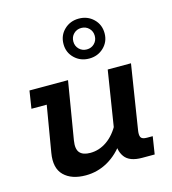

<svg xmlns="http://www.w3.org/2000/svg" viewBox="-99 -721 729 813"><g transform="rotate(-15 265.0 -314.5)"><path d="M178 10Q116 10 83 -22.5Q50 -55 61 -120L95 -322H28L40 -399H209L167 -146Q161 -109 175 -93Q189 -77 221 -77Q260 -77 294 -100.5Q328 -124 353 -171L341 -134L383 -399H485L441 -120Q437 -98 442 -87.5Q447 -77 469 -77H494L482 0H427Q372 0 351 -29Q330 -58 336 -103L338 -119L354 -90Q320 -41 275 -15.5Q230 10 178 10ZM320 -464Q282 -464 256 -489Q230 -514 230 -551Q230 -589 256 -614Q282 -639 320 -639Q358 -639 384 -614Q410 -589 410 -551Q410 -514 384 -489Q358 -464 320 -464ZM320 -504Q340 -504 353.5 -517.5Q367 -531 367 -551Q367 -571 353.5 -584.5Q340 -598 320 -598Q300 -598 286.5 -584.5Q273 -571 273 -551Q273 -531 286.5 -517.5Q300 -504 320 -504Z"/></g></svg>

Font: Rokkitt SemiBold
Style: Italic
Weight: 600
Italic angle: -9°
Designer: Vernon Adams
Foundry: Vernon Adams
Version: Version 3.103